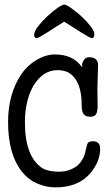

<svg xmlns="http://www.w3.org/2000/svg" viewBox="-20 -820 454 832"><path d="M378 -655Q373 -655 360 -662.5Q347 -670 330 -680.5Q313 -691 294 -703.5Q275 -716 258 -726Q241 -716 222 -703.5Q203 -691 186.5 -680.5Q170 -670 157 -662.5Q144 -655 139 -655Q128 -655 128 -668Q128 -684 145.5 -706.5Q163 -729 185.5 -750Q208 -771 229 -785.5Q250 -800 258 -800Q267 -800 288.5 -785Q310 -770 332.5 -749.5Q355 -729 372 -707Q389 -685 389 -672Q389 -665 386.5 -660Q384 -655 378 -655ZM402 -436 403 -360Q403 -339 397 -326.5Q391 -314 371.5 -314Q352 -314 343 -324.5Q334 -335 334 -366Q334 -470 278 -505Q258 -516 228 -516Q167 -516 125 -449Q88 -383 88 -290Q88 -140 164 -91Q190 -76 235.5 -76Q281 -76 315 -102Q344 -128 351 -168Q354 -182 358 -195Q362 -208 382 -208Q414 -208 414 -176Q414 -119 371 -69Q319 -8 220 -8Q180 -8 141 -25Q103 -41 75 -76Q15 -151 15 -292Q15 -412 72 -498Q99 -537 138 -560Q178 -584 218 -584Q298 -584 336 -528V-534V-541Q336 -548 343.5 -560Q351 -572 366 -572Q404 -572 405 -539Q404 -505 402 -436Z"/></svg>

Font: Scratch Savers
Style: Book
Weight: 400
Designer: Pablo Impallari, Rodrigo Fuenzalida, Brenda Gallo
Foundry: Pablo Impallari, Rodrigo Fuenzalida, Brenda Gallo
Version: Version 4.0b1